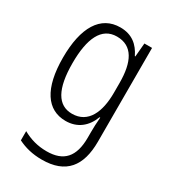

<svg xmlns="http://www.w3.org/2000/svg" viewBox="-190 -732 870 977"><g transform="rotate(30 244.5 -243.5)"><path d="M225 -635C109 -635 48 -533 48 -356C48 -175 111 -83 220 -83C289 -83 337 -122 361 -186H365C362 -153 361 -124 361 -97V-66C361 47 313 99 214 99C161 99 116 86 73 62V116C113 136 158 148 214 148C355 148 416 69 416 -74V-625H371L364 -545H361C335 -599 294 -635 225 -635ZM233 -586C325 -586 362 -511 362 -387V-330C362 -218 325 -131 230 -131C147 -131 104 -204 104 -356C104 -500 143 -586 233 -586Z"/></g></svg>

Font: Noto Sans Kannada UI Condensed Light
Style: Regular
Weight: 300
Width: 3
Designer: Jelle Bosma - Monotype Design Team
Foundry: Monotype Imaging Inc.
Version: Version 2.005